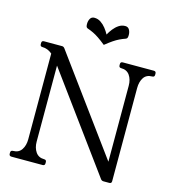

<svg xmlns="http://www.w3.org/2000/svg" viewBox="-124 -957 943 1057"><g transform="rotate(15 348.0 -428.5)"><path d="M674 -660Q687 -660 687 -647V-640Q687 -627 674 -627Q641 -627 625.5 -603.5Q610 -580 610 -544V-13Q610 0 597 0H564Q554 0 548 -8L128 -582L152 -610V-116Q152 -81 168.5 -57Q185 -33 217 -33Q230 -33 230 -20V-13Q230 0 217 0H40Q26 0 26 -13V-20Q26 -33 40 -33Q72 -33 88 -57Q104 -81 104 -116V-605Q78 -627 48 -627Q35 -627 35 -640V-647Q35 -660 48 -660H151Q160 -660 166 -652L604 -54H562V-544Q562 -580 545.5 -603.5Q529 -627 497 -627Q484 -627 484 -640V-647Q484 -660 497 -660ZM371 -785Q380 -802 393 -818.5Q406 -835 422.5 -846Q439 -857 459 -857Q475 -857 482.5 -844Q490 -831 490 -814Q490 -806 488.5 -800Q487 -794 481 -791Q461 -784 445.5 -776.5Q430 -769 413 -757.5Q396 -746 371 -726Q346 -746 329 -757.5Q312 -769 296.5 -776.5Q281 -784 261 -791Q255 -794 253.5 -800Q252 -806 252 -814Q252 -831 259.5 -844Q267 -857 283 -857Q303 -857 319.5 -846Q336 -835 349 -818.5Q362 -802 371 -785Z"/></g></svg>

Font: Young Serif Light
Style: Regular
Weight: 300
Designer: Bastien Sozeau
Foundry: NBR — Bastien Sozeau
Version: Version 5.001